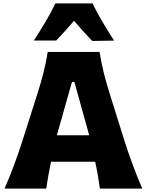

<svg xmlns="http://www.w3.org/2000/svg" viewBox="-20 -1117 875 1137"><path d="M6.8 0Q35.6 -65.4 62.3 -137.2Q88.9 -209 109.9 -273.9L198.2 -551.8Q222.7 -627.4 237.8 -688Q252.9 -748.5 262.7 -809.6H569.8Q579.6 -746.1 594.5 -686Q609.4 -626 632.8 -551.8L720.2 -273.4Q741.7 -206.1 768.1 -135.5Q794.4 -64.9 822.8 0H571.3Q566.4 -39.1 559.3 -79.6Q552.2 -120.1 543.5 -159.2H282.2Q265.1 -79.1 253.9 0ZM508.3 -315.9 420.4 -631.8H406.2L316.9 -315.9ZM525.9 -874.5Q497.6 -903.8 470.9 -933.8Q444.3 -963.9 418.5 -994.1Q393.1 -964.4 366.7 -935.1Q340.3 -905.8 313 -877H180.7Q215.8 -931.6 248.8 -986.8Q281.7 -1042 308.1 -1096.7H527.8Q554.7 -1042 587.4 -986.8Q620.1 -931.6 655.3 -876.5Z"/></svg>

Font: Pinar-DS3-FD ExtraBold
Style: Regular
Weight: 800
Designer: Amin Abedi
Version: Version 3.000